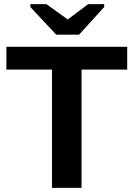

<svg xmlns="http://www.w3.org/2000/svg" viewBox="-20 -916 651 936"><path d="M377.4 -576.7V0H233.4V-576.7H11.2V-688H600.1V-576.7ZM365.7 -747.1H253.9L127.9 -881.8V-896H206.1L309.1 -821.8H311L410.2 -896H487.8V-881.8Z"/></svg>

Font: Arial
Style: Bold
Weight: 700
Designer: Steve Matteson
Foundry: Ascender Corporation
Version: Version 2.00.3